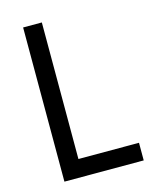

<svg xmlns="http://www.w3.org/2000/svg" viewBox="-107 -771 665 842"><g transform="rotate(-15 225.0 -350.0)"><path d="M80 -700V0H440V-80H165V-700Z"/></g></svg>

Font: Jost
Style: Regular
Weight: 400
Version: Version 3.710